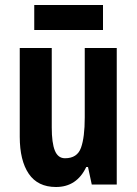

<svg xmlns="http://www.w3.org/2000/svg" viewBox="-20 -738 548 768"><path d="M447 -546V0H347L332 -70H325Q287 10 204 10Q131 10 95 -43Q59 -96 59 -191V-546H187V-228Q187 -166 199.5 -135.5Q212 -105 240 -105Q289 -105 304 -147Q319 -189 319 -268V-546ZM392 -718V-618H117V-718Z"/></svg>

Font: Noto Sans Sinhala ExtraCondensed
Style: Bold
Weight: 700
Width: 2
Designer: Jelle Bosma - Monotype Design Team
Foundry: Monotype Imaging Inc.
Version: Version 2.006; ttfautohint (v1.8.4.7-5d5b)